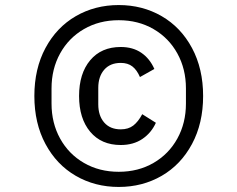

<svg xmlns="http://www.w3.org/2000/svg" viewBox="-20 -729 940 760"><path d="M116 -349Q116 -457 160 -539Q204 -621 280 -665Q356 -709 450 -709Q544 -709 620 -665Q696 -621 740 -539Q784 -457 784 -349Q784 -241 740 -159Q696 -77 620 -33Q544 11 450 11Q356 11 280 -33Q204 -77 160 -159Q116 -241 116 -349ZM716 -319V-379Q716 -456 682 -517.5Q648 -579 587.5 -614Q527 -649 450 -649Q373 -649 312.5 -614Q252 -579 218 -517.5Q184 -456 184 -379V-319Q184 -242 218 -180.5Q252 -119 312.5 -84Q373 -49 450 -49Q527 -49 587.5 -84Q648 -119 682 -180.5Q716 -242 716 -319ZM293 -349Q293 -438 337 -490.5Q381 -543 458 -543Q506 -543 539.5 -520Q573 -497 591 -456L534 -424Q522 -452 504 -466Q486 -480 458 -480Q416 -480 392.5 -453Q369 -426 369 -381V-316Q369 -271 392.5 -244Q416 -217 458 -217Q488 -217 507.5 -232Q527 -247 543 -277L597 -243Q579 -203 543.5 -179Q508 -155 458 -155Q381 -155 337 -207.5Q293 -260 293 -349Z"/></svg>

Font: iA Writer Duo S
Style: Regular
Weight: 400
Designer: Mike Abbink, Paul van der Laan, Pieter van Rosmalen, Oliver Reichenstein
Foundry: Bold Monday and Information Architects Inc.
Version: Version 2.000